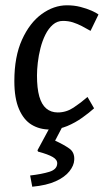

<svg xmlns="http://www.w3.org/2000/svg" viewBox="-20 -482 411 732"><path d="M169.7 11.8Q130.9 11.8 100.6 -6.5Q70.2 -24.9 52.5 -66Q34.7 -107 34.7 -172.9Q34.7 -266.2 63.9 -330.6Q93.1 -395.1 139.1 -428.5Q185.1 -461.8 235.3 -461.8Q262.9 -461.8 286.8 -455.6Q310.7 -449.4 329.1 -441.3Q347.4 -433.1 355.5 -426.8L325.2 -364.3Q308.1 -374.3 291.9 -382.6Q275.6 -391 258.1 -396.7Q240.6 -402.3 220 -402.3Q198.1 -402.3 181.4 -387.8Q164.8 -373.3 153.1 -349.9Q141.4 -326.5 134.3 -298.5Q127.2 -270.5 124.1 -243.2Q121 -215.9 121 -194Q121 -145.7 129.7 -114.6Q138.5 -83.5 156.4 -68.4Q174.3 -53.3 200.2 -53.3Q232.7 -53.3 260.6 -71.9Q288.5 -90.4 313.6 -112.4L338.7 -69Q320.5 -52.6 294 -33.6Q267.5 -14.5 236.1 -1.3Q204.7 11.8 169.7 11.8ZM103 229.9 94.9 187.1Q139.6 181.9 168.4 172.9Q197.1 163.9 198.1 142Q199.1 127.3 181.4 116.8Q163.6 106.3 124.9 95.9L122.9 90.9L172 0H218.5L190.1 54.2Q223.6 69.6 244.3 84.3Q265 99 263 128Q262 149 244.7 171Q227.4 192.9 192.8 208.8Q158.2 224.7 103 229.9Z"/></svg>

Font: Ancizar Sans Thin
Style: Italic
Weight: 100
Italic angle: -4°
Designer: Cesar Puertas, Viviana Monsalve, Julian Moncada, Julian Prieto, Jose Castro, Mariel Hernandez, Felipe Aragon, Sara Alarc
Version: Version 8.100